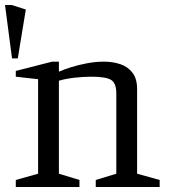

<svg xmlns="http://www.w3.org/2000/svg" viewBox="-32 -746 676 766"><path d="M16 -513 -12 -726H15L71 -708L39 -513ZM31 0V-28L120 -53V-430L31 -440V-463L176 -500H203V-460Q223 -469 252 -478Q281 -487 315 -493.5Q349 -500 382 -500Q418 -500 448 -490Q478 -480 496.5 -456Q515 -432 515 -391V-53L605 -28V0H350V-28L432 -53V-374Q432 -414 411.5 -427Q391 -440 332 -440Q301 -440 265.5 -436Q230 -432 203 -424V-53L285 -28V0Z"/></svg>

Font: Manuale
Style: Regular
Weight: 400
Designer: Eduardo Tunni / Pablo Cosgaya
Foundry: Eduardo Tunni / Pablo Cosgaya
Version: Version 1.002